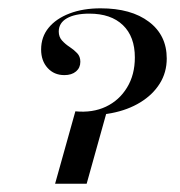

<svg xmlns="http://www.w3.org/2000/svg" viewBox="-20 -446 438 466"><path d="M163.7 -168.5 162.9 -175.8Q204.8 -171.8 237.1 -187.1Q269.4 -202.4 288.3 -233.5Q307.3 -264.5 307.3 -306.5Q307.3 -357.3 278.2 -385.1Q249.2 -412.9 196.8 -412.9Q162.1 -412.9 142.3 -401.6Q122.6 -390.3 122.6 -369.4Q122.6 -356.5 130.6 -347.6Q138.7 -338.7 149.2 -331.9Q159.7 -325 167.3 -316.9Q175 -308.9 175 -296Q175 -281.5 164.5 -272.6Q154 -263.7 136.3 -263.7Q111.3 -263.7 95.6 -281Q79.8 -298.4 79.8 -325.8Q79.8 -356.5 98 -378.6Q116.1 -400.8 148.8 -413.3Q181.5 -425.8 224.2 -425.8Q298.4 -425.8 341.5 -393.1Q384.7 -360.5 384.7 -304Q384.7 -270.2 367.7 -243.1Q350.8 -216.1 320.6 -197.6Q290.3 -179 250.4 -171.4Q210.5 -163.7 163.7 -168.5ZM113.7 0 162.9 -175.8Q180.6 -172.6 200.4 -173.4Q220.2 -174.2 240.3 -179L190.3 0Z"/></svg>

Font: Playfair 144pt SemiCondensed
Style: Italic
Weight: 400
Width: 4
Italic angle: -15.6°
Designer: Claus Eggers Sørensen
Foundry: Claus Eggers Sørensen
Version: Version 2.203